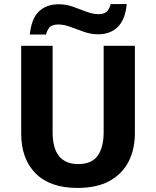

<svg xmlns="http://www.w3.org/2000/svg" viewBox="-20 -925 776 955"><path d="M650.9 -697.3V-262.7Q650.9 -182.1 619.4 -120.8Q587.9 -59.6 524.7 -24.9Q461.4 9.8 365.7 9.8Q229 9.8 157.2 -62.5Q85.4 -134.8 85.4 -261.2V-697.3H241.7V-267.6Q241.7 -108.9 369.1 -108.9Q436 -108.9 465.8 -150.4Q495.6 -191.9 495.6 -268.6V-697.3ZM209 -753.4H128.4Q136.2 -832 173.3 -867.9Q210.4 -903.8 272.9 -903.8Q308.1 -903.8 342.8 -891.6Q377.4 -879.4 409.7 -866.9Q441.9 -854.5 470.2 -854.5Q493.2 -854.5 507.8 -864.7Q522.5 -875 530.8 -904.8H610.4Q603 -827.1 565.7 -790.8Q528.3 -754.4 468.3 -754.4Q432.6 -754.4 397.9 -766.6Q363.3 -778.8 331.1 -791Q298.8 -803.2 270 -803.2Q246.1 -803.2 231.7 -793.5Q217.3 -783.7 209 -753.4Z"/></svg>

Font: Lunasima
Style: Bold
Weight: 700
Designer: The DocRepair Project, Monotype Design Team
Foundry: Google
Version: Version 2.009